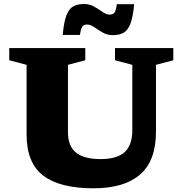

<svg xmlns="http://www.w3.org/2000/svg" viewBox="-20 -954 937 986"><path d="M659.5 -286.5V-621L570.5 -644.5V-707H870V-644.5L781 -621V-278Q781 -128.5 699.5 -57.8Q618 13 460.5 13Q287.5 13 202 -52.2Q116.5 -117.5 116.5 -263V-621L27.5 -644.5V-707H418V-644.5L329 -621V-275Q329 -203 370.8 -170Q412.5 -137 496.5 -137Q580.5 -137 620 -172.8Q659.5 -208.5 659.5 -286.5ZM669 -932.5Q663 -866.5 649.8 -832.2Q636.5 -798 614.5 -785.8Q592.5 -773.5 559.5 -773.5Q530.5 -773.5 507.2 -787Q484 -800.5 464.5 -814.2Q445 -828 427.5 -828Q410.5 -828 403 -817.8Q395.5 -807.5 390.5 -774.5H302Q308 -840.5 321 -874.8Q334 -909 356.2 -921.2Q378.5 -933.5 411.5 -933.5Q440.5 -933.5 463.8 -920Q487 -906.5 506.5 -892.8Q526 -879 543.5 -879Q560 -879 567.8 -889.2Q575.5 -899.5 580 -932.5Z"/></svg>

Font: Newsreader 6pt
Style: Bold
Weight: 700
Designer: Hugues Gentile
Foundry: Production Type
Version: Version 1.003; ttfautohint (v1.8.3)